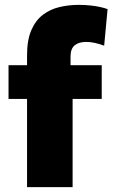

<svg xmlns="http://www.w3.org/2000/svg" viewBox="-20 -768 462 788"><path d="M91 0Q91 -53 91 -102.5Q91 -152 91 -214.5V-264.5Q91 -293.5 91 -329.5Q91 -365.5 91 -403.5Q91 -441.5 91 -477Q91 -512.5 91 -541Q91 -603.5 108.5 -644Q126 -684.5 156 -707.2Q186 -730 224 -739Q262 -748 303 -748Q328.5 -748 351.5 -745.5Q374.5 -743 392.2 -739Q410 -735 421.5 -730.5L407.5 -580.5Q389 -587.5 370 -591.8Q351 -596 334 -596Q303.5 -596 286.5 -582Q269.5 -568 269.5 -536Q269.5 -529.5 269.5 -518.5Q269.5 -507.5 269.5 -500.5L278 -472V-214.5Q278 -152 278 -102.5Q278 -53 278 0ZM15 -362V-500.5H397.5V-362Q352.5 -362 311.8 -362Q271 -362 229 -362H144.5Z"/></svg>

Font: Commissioner Thin ExtraBold
Style: Regular
Weight: 800
Version: Version 1.000